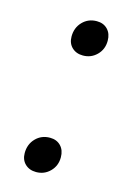

<svg xmlns="http://www.w3.org/2000/svg" viewBox="-78 -485 345 522"><g transform="rotate(15 94.5 -224.5)"><path d="M74 -386Q74 -411 90 -427.5Q106 -444 130 -444Q149 -444 160.5 -432Q172 -420 172 -400Q172 -376 156 -360Q140 -344 117 -344Q98 -344 86 -355.5Q74 -367 74 -386ZM33 -47Q33 -72 49 -88.5Q65 -105 89 -105Q108 -105 119.5 -93Q131 -81 131 -61Q131 -37 115 -21Q99 -5 76 -5Q57 -5 45 -16.5Q33 -28 33 -47Z"/></g></svg>

Font: Barlow Condensed Light
Style: Italic
Weight: 300
Width: 3
Italic angle: -7°
Designer: Jeremy Tribby
Foundry: Tribby Type
Version: Version 1.408